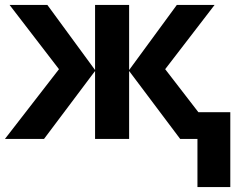

<svg xmlns="http://www.w3.org/2000/svg" viewBox="-20 -566 982 782"><path d="M367.2 -545.9H505.9V-280.8L700.2 -545.9H854L652.8 -284.2L788.1 -108.9H918V195.8H784.2V0H713.9L505.9 -276.9V0H367.2V-276.9L159.2 0H0L220.2 -284.2L19 -545.9H172.9L367.2 -280.8Z"/></svg>

Font: OpenSans-Bold
Style: Bold
Weight: 700
Foundry: Ascender Corporation
Version: Version 1.10